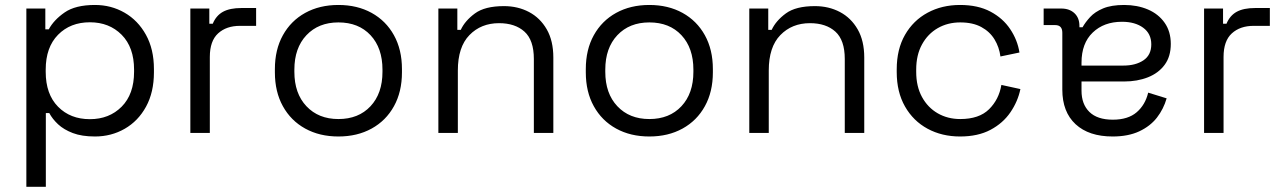

<svg xmlns="http://www.w3.org/2000/svg" viewBox="-20 -522 5041 754"><path d="M584.5 -250.8V-237.8Q584.5 -159.8 553.5 -103.1Q522.5 -46.5 469.6 -16.2Q416.8 14 353 14Q301.2 14 265.9 0.5Q230.5 -13 208.1 -33.9Q185.8 -54.8 173.5 -78H160V211.5H83.5V-488.5H158V-406.8H171.5Q191.5 -443.8 233.8 -473.1Q276 -502.5 353 -502.5Q416.5 -502.5 469.1 -472.2Q521.8 -442 553.1 -385.4Q584.5 -328.8 584.5 -250.8ZM159.5 -248.5V-240Q159.5 -152.2 207.8 -103.1Q256 -54 333 -54Q409 -54 457.8 -103.1Q506.5 -152.2 506.5 -240V-248.5Q506.5 -336.2 457.8 -385.4Q409 -434.5 333 -434.5Q256.2 -434.5 207.9 -385.4Q159.5 -336.2 159.5 -248.5Z M727.5 0V-488.5H802V-428.8H815.5Q828.8 -461 855.8 -475.8Q882.8 -490.5 928 -490.5H985.8V-420.5H922.2Q869 -420.5 836.5 -390.9Q804 -361.2 804 -298.5V0Z M1059.5 -237.8V-250.8Q1059.5 -327 1090.9 -383.6Q1122.2 -440.2 1178.6 -471.4Q1235 -502.5 1309 -502.5Q1383 -502.5 1439.4 -471.4Q1495.8 -440.2 1527.1 -383.6Q1558.5 -327 1558.5 -250.8V-237.8Q1558.5 -161.5 1527.1 -104.9Q1495.8 -48.2 1439.4 -17.1Q1383 14 1309 14Q1235 14 1178.6 -17.1Q1122.2 -48.2 1090.9 -104.9Q1059.5 -161.5 1059.5 -237.8ZM1482 -240V-248.5Q1482 -333.5 1435.1 -383.8Q1388.2 -434 1309 -434Q1230.8 -434 1183.4 -383.8Q1136 -333.5 1136 -248.5V-240Q1136 -155 1183.4 -104.8Q1230.8 -54.5 1309 -54.5Q1388 -54.5 1435 -104.8Q1482 -155 1482 -240Z M1701.5 0V-488.5H1776V-404.8H1789.5Q1806 -440.5 1845 -469.2Q1884 -498 1959.2 -498Q2013.5 -498 2057.4 -474.9Q2101.2 -451.8 2127.1 -406.8Q2153 -361.8 2153 -296V0H2076.5V-290.5Q2076.5 -364.5 2039.6 -397.8Q2002.8 -431 1939.8 -431Q1869 -431 1823.5 -384.2Q1778 -337.5 1778 -245.2V0Z M2280.5 -237.8V-250.8Q2280.5 -327 2311.9 -383.6Q2343.2 -440.2 2399.6 -471.4Q2456 -502.5 2530 -502.5Q2604 -502.5 2660.4 -471.4Q2716.8 -440.2 2748.1 -383.6Q2779.5 -327 2779.5 -250.8V-237.8Q2779.5 -161.5 2748.1 -104.9Q2716.8 -48.2 2660.4 -17.1Q2604 14 2530 14Q2456 14 2399.6 -17.1Q2343.2 -48.2 2311.9 -104.9Q2280.5 -161.5 2280.5 -237.8ZM2703 -240V-248.5Q2703 -333.5 2656.1 -383.8Q2609.2 -434 2530 -434Q2451.8 -434 2404.4 -383.8Q2357 -333.5 2357 -248.5V-240Q2357 -155 2404.4 -104.8Q2451.8 -54.5 2530 -54.5Q2609 -54.5 2656 -104.8Q2703 -155 2703 -240Z M2922.5 0V-488.5H2997V-404.8H3010.5Q3027 -440.5 3066 -469.2Q3105 -498 3180.2 -498Q3234.5 -498 3278.4 -474.9Q3322.2 -451.8 3348.1 -406.8Q3374 -361.8 3374 -296V0H3297.5V-290.5Q3297.5 -364.5 3260.6 -397.8Q3223.8 -431 3160.8 -431Q3090 -431 3044.5 -384.2Q2999 -337.5 2999 -245.2V0Z M3501.5 -238.8V-249.8Q3501.5 -328.5 3534 -385.1Q3566.5 -441.8 3622.8 -472.1Q3679 -502.5 3750.2 -502.5Q3820.5 -502.5 3869.6 -476.4Q3918.8 -450.2 3947.2 -407.5Q3975.8 -364.8 3983.5 -315.8L3908.8 -300.2Q3904 -337 3885.5 -367.4Q3867 -397.8 3833.6 -415.9Q3800.2 -434 3751 -434Q3701.8 -434 3662.6 -411.5Q3623.5 -389 3600.8 -347.5Q3578 -306 3578 -248.5V-240Q3578 -182.5 3600.8 -141Q3623.5 -99.5 3662.6 -77Q3701.8 -54.5 3751 -54.5Q3825.2 -54.5 3864.1 -93Q3903 -131.5 3912.5 -188.5L3987.2 -172.2Q3977.2 -123.8 3948 -81Q3918.8 -38.2 3869.6 -12.1Q3820.5 14 3750.2 14Q3679 14 3622.8 -16.4Q3566.5 -46.8 3534 -103.8Q3501.5 -160.8 3501.5 -238.8Z M4577.8 -349.5Q4577.8 -300 4553.6 -267.4Q4529.5 -234.8 4487.9 -218.4Q4446.2 -202 4394.8 -202H4227.2V-165.8Q4227.2 -112.8 4258.2 -82.4Q4289.2 -52 4350 -52Q4409.8 -52 4443.6 -81Q4477.5 -110 4489 -158.2L4561.5 -135.8Q4549.5 -94 4523.4 -60.2Q4497.2 -26.5 4453.9 -6.2Q4410.5 14 4349.5 14Q4256 14 4203.9 -34.2Q4151.8 -82.5 4151.8 -170.2V-393.5Q4151.8 -423.5 4123.8 -423.5H4078.5V-488.5H4147.5Q4180 -488.5 4199.5 -470.1Q4219 -451.8 4219 -420.2V-414.8H4231.2Q4242 -434.2 4260.9 -454.9Q4279.8 -475.5 4312 -489Q4344.2 -502.5 4394.8 -502.5Q4446.2 -502.5 4487.9 -484.8Q4529.5 -467 4553.6 -432.6Q4577.8 -398.2 4577.8 -349.5ZM4227.2 -276V-264.5H4391.8Q4439.5 -264.5 4470.4 -285.1Q4501.2 -305.8 4501.2 -347.8Q4501.2 -389.8 4469.4 -413.1Q4437.5 -436.5 4386.2 -436.5Q4315.2 -436.5 4271.2 -394.2Q4227.2 -352 4227.2 -276Z M4708.5 0V-488.5H4783V-428.8H4796.5Q4809.8 -461 4836.8 -475.8Q4863.8 -490.5 4909 -490.5H4966.8V-420.5H4903.2Q4850 -420.5 4817.5 -390.9Q4785 -361.2 4785 -298.5V0Z"/></svg>

Font: Space 7353
Style: Regular
Weight: 400
Designer: Christine Claussen + Ruben Lyon  (Space 7353)
Version: Version 1.000;FEAKit 1.0